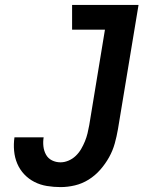

<svg xmlns="http://www.w3.org/2000/svg" viewBox="-20 -755 640 783"><path d="M227 8Q199 8 171.5 3.5Q144 -1 120.5 -13Q97 -25 79 -44Q61 -63 50.5 -87.5Q40 -112 37.5 -140Q35 -168 39 -195H158Q155 -177 157 -158.5Q159 -140 167.5 -124.5Q176 -109 192 -101Q208 -93 227 -93Q243 -93 259.5 -100Q276 -107 289 -119.5Q302 -132 311 -147.5Q320 -163 326.5 -179Q333 -195 337 -211.5Q341 -228 344 -245L408 -634H274V-735H545L461 -228Q456 -199 448 -170Q440 -141 425 -114Q410 -87 389 -63Q368 -39 341.5 -22.5Q315 -6 285.5 1Q256 8 227 8Z"/></svg>

Font: Iosevka Curly Slab ExObl
Style: Bold
Weight: 700
Width: 7
Italic angle: -9°
Monospace: yes
Designer: Belleve Invis
Foundry: Belleve Invis
Version: Version 11.0.0; ttfautohint (v1.8.3)